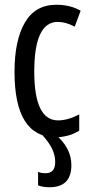

<svg xmlns="http://www.w3.org/2000/svg" viewBox="-20 -567 387 807"><path d="M215 10Q238 10 265 3Q292 -4 313 -18V-86Q265 -61 224 -61Q124 -61 124 -266Q124 -475 223 -475Q256 -475 294 -455L319 -522Q275 -547 217 -547Q128 -547 84.5 -472Q41 -397 41 -265Q41 10 215 10ZM212 114Q212 161 172 161Q151 161 140 155V212Q159 220 188 220Q280 220 280 127Q280 53 210 -4H154Q186 31 199 58.5Q212 86 212 114Z"/></svg>

Font: Noto Sans Display Condensed
Style: Regular
Weight: 400
Width: 3
Designer: Monotype Design Team
Foundry: Monotype Imaging Inc.
Version: Version 1.900